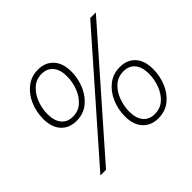

<svg xmlns="http://www.w3.org/2000/svg" viewBox="-159 -917 1134 1134"><g transform="rotate(-45 408.5 -349.5)"><path d="M95 0 710 -700H757L142 0ZM224 -327Q163 -327 127.5 -366Q92 -405 92 -474Q92 -533 114.5 -585.5Q137 -638 178.5 -670.5Q220 -703 276 -703Q337 -703 372.5 -664Q408 -625 408 -556Q408 -497 385.5 -444.5Q363 -392 322 -359.5Q281 -327 224 -327ZM226 -360Q273 -360 305 -389.5Q337 -419 353.5 -463.5Q370 -508 370 -553Q370 -609 344.5 -639.5Q319 -670 274 -670Q228 -670 195.5 -640.5Q163 -611 146.5 -566.5Q130 -522 130 -477Q130 -421 155.5 -390.5Q181 -360 226 -360ZM576 4Q516 4 480 -35Q444 -74 444 -143Q444 -202 466.5 -254.5Q489 -307 530.5 -339.5Q572 -372 629 -372Q690 -372 725 -333Q760 -294 760 -225Q760 -166 738 -113.5Q716 -61 675 -28.5Q634 4 576 4ZM579 -29Q626 -29 658 -58Q690 -87 706.5 -132Q723 -177 723 -222Q723 -278 697.5 -308.5Q672 -339 626 -339Q580 -339 547.5 -310Q515 -281 498.5 -236Q482 -191 482 -146Q482 -90 507.5 -59.5Q533 -29 579 -29Z"/></g></svg>

Font: Montserrat Thin Light
Style: Italic
Weight: 300
Italic angle: -11.3°
Version: Version 9.000